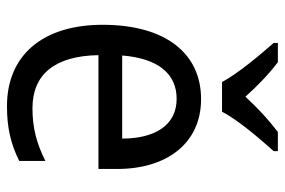

<svg xmlns="http://www.w3.org/2000/svg" viewBox="-153 -653 816 550"><g transform="rotate(90 255.0 -378.0)"><path d="M215 -606H300C323 -651 378 -715 413 -754V-766H358C323 -739 292 -711 257 -673C225 -709 189 -743 158 -766H103V-754C139 -713 191 -651 215 -606ZM264 -546C132 -546 51 -443 51 -264C51 -94 137 10 284 10C347 10 392 -1 441 -25V-100C391 -75 347 -63 290 -63C193 -63 140 -127 138 -252H464V-306C464 -447 391 -546 264 -546ZM263 -476C342 -476 377 -409 377 -320H139C147 -421 190 -476 263 -476Z"/></g></svg>

Font: Noto Sans Arabic SemCond
Style: Regular
Weight: 400
Width: 4
Designer: Monotype Design Team, Nadine Chahine, Nizar Qandah and Khaled Hosny
Foundry: Monotype Imaging Inc.
Version: Version 2.012